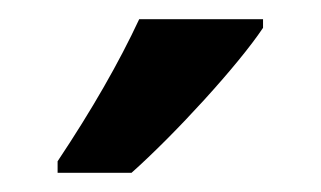

<svg xmlns="http://www.w3.org/2000/svg" viewBox="-20 -786 334 200"><path d="M254 -757V-766H125C104 -721 76 -672 40 -618V-606H117C162 -646 228 -718 254 -757Z"/></svg>

Font: Noto Sans Myanmar UI ExtraCondensed SemiBold
Style: Regular
Weight: 600
Width: 2
Designer: Monotype Design Team
Foundry: Monotype Imaging Inc.
Version: Version 2.103